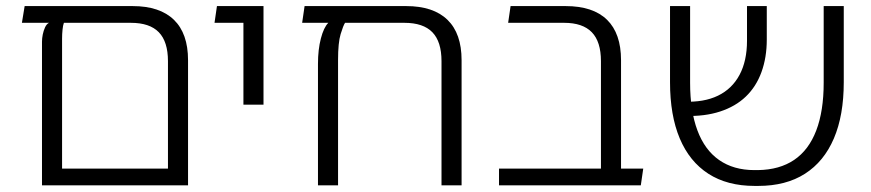

<svg xmlns="http://www.w3.org/2000/svg" viewBox="-20 -609 2861 631"><path d="M416 -589Q505 -589 551.5 -544Q598 -499 598 -411V0H118V-472Q118 -483 120.5 -495.5Q123 -508 128 -519Q133 -530 141 -534H52L61 -589ZM532 -55V-408Q532 -472 502 -503Q472 -534 410 -534H190Q187 -526 185.5 -511.5Q184 -497 184 -482V-55Z M780 -265V-589H846V-265ZM685 -534 693 -589H818V-534Z M1315 -589Q1404 -589 1450.5 -544Q1497 -499 1497 -411V0H1431V-408Q1431 -472 1401 -503Q1371 -534 1309 -534H1114Q1108 -525 1099.5 -497Q1091 -469 1091 -412V0H1025V-399Q1025 -446 1034.5 -482.5Q1044 -519 1059 -534L1033 -536V-589ZM973 -534 981 -589H1174V-534Z M1955 0V-408Q1955 -472 1925 -503Q1895 -534 1834 -534H1650L1658 -589H1839Q1929 -589 1975 -544Q2021 -499 2021 -411V-45Q2019 -32 2012 -21.5Q2005 -11 1995 0ZM1620 0V-55H2094L2086 0Z M2460 2Q2370 2 2308 -38Q2246 -78 2214 -154Q2182 -230 2182 -339V-589H2248V-337Q2248 -245 2272 -180.5Q2296 -116 2343.5 -83Q2391 -50 2459 -50H2471Q2542 -51 2590 -83.5Q2638 -116 2662.5 -180Q2687 -244 2687 -337V-589H2753V-339Q2753 -230 2720.5 -154Q2688 -78 2625.5 -38Q2563 2 2472 2ZM2231 -228 2226 -275Q2293 -272 2339.5 -294.5Q2386 -317 2410.5 -363Q2435 -409 2435 -475V-589H2500V-479Q2500 -420 2482.5 -372Q2465 -324 2431 -291.5Q2397 -259 2346.5 -242.5Q2296 -226 2231 -228Z"/></svg>

Font: Noto Sans Hebrew Thin Light
Style: Regular
Weight: 300
Version: Version 3.001